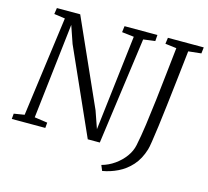

<svg xmlns="http://www.w3.org/2000/svg" viewBox="-124 -888 1299 1201"><g transform="rotate(15 525.0 -287.5)"><path d="M6.5 0 9.5 -35 77.5 -46 164.5 -693 93.5 -703 99.5 -743H250.5L498.5 -188L537.5 -76L610.5 -694L532.5 -703L537.5 -743H750.5L747.5 -703L671.5 -693L576.5 0H498.5L252.5 -551L213.5 -664.5L142.5 -47L226.5 -35L223.5 0ZM636.5 168 622 133Q666.5 121 704.5 94.2Q742.5 67.5 768.8 31.5Q795 -4.5 803 -44Q815.5 -103.5 826.5 -182.2Q837.5 -261 847.8 -348.8Q858 -436.5 867.5 -525.2Q877 -614 886 -694L813 -703L818.5 -743H1050.5L1046 -703L963 -694Q952 -596.5 941.8 -505.5Q931.5 -414.5 922.2 -335.5Q913 -256.5 904.8 -194.2Q896.5 -132 890.2 -91.5Q884 -51 879.5 -37Q859.5 28.5 821.5 70.8Q783.5 113 735.2 136.2Q687 159.5 636.5 168Z"/></g></svg>

Font: Merriweather Light
Style: Italic
Weight: 300
Italic angle: -7.8°
Designer: Eben Sorkin
Foundry: Eben Sorkin
Version: Version 2.101